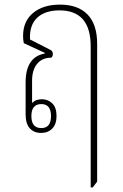

<svg xmlns="http://www.w3.org/2000/svg" viewBox="-20 -572 532 832"><path d="M373 240V-371Q373 -527 238 -527Q175 -527 141 -495Q107 -463 110 -401L198 -356Q209 -351 209 -338Q209 -327 202 -322Q163 -322 141 -295.5Q119 -269 119 -222V-128L122 -127Q128 -135 139 -138.5Q150 -142 161 -142Q188 -142 206.5 -124Q225 -106 225 -69Q225 -34 206.5 -15Q188 4 158 4Q127 4 109 -16Q91 -36 91 -76V-215Q91 -325 174 -340V-343L83 -385Q80 -400 80 -416Q80 -480 123.5 -516Q167 -552 240 -552Q318 -552 359.5 -509Q401 -466 401 -382V215L382 240ZM159 -17Q201 -17 201 -69Q201 -121 159 -121Q116 -121 116 -69Q116 -17 159 -17Z"/></svg>

Font: Noto Serif Thai Condensed Thin
Style: Regular
Weight: 100
Width: 3
Designer: Monotype Design Team
Foundry: Monotype Imaging Inc.
Version: Version 2.001; ttfautohint (v1.8.4.7-5d5b)